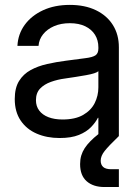

<svg xmlns="http://www.w3.org/2000/svg" viewBox="-20 -545 558 769"><path d="M218.8 7.8Q167.5 7.8 127 -9.8Q86.4 -27.3 62.7 -62.3Q39.1 -97.2 39.1 -148.4Q39.1 -192.9 56.4 -220.7Q73.7 -248.5 102.8 -264.4Q131.8 -280.3 168.7 -288.6Q205.6 -296.9 244.1 -301.8Q293.5 -308.6 321.8 -312Q350.1 -315.4 362.1 -323.2Q374 -331.1 374 -350.6V-355.5Q374 -383.8 360.6 -405.5Q347.2 -427.2 321.5 -439.7Q295.9 -452.1 259.8 -452.1Q224.1 -452.1 196.5 -440.2Q168.9 -428.2 152.6 -407.7Q136.2 -387.2 134.3 -361.3H49.8Q52.2 -408.7 79.1 -445.6Q106 -482.4 152.3 -503.9Q198.7 -525.4 259.8 -525.4Q319.8 -525.4 364 -504.2Q408.2 -482.9 432.1 -444.8Q456.1 -406.7 456.1 -355.5V0H374V-73.2H372.1Q362.8 -54.7 344.7 -35.9Q326.7 -17.1 296.1 -4.6Q265.6 7.8 218.8 7.8ZM230.5 -66.4Q281.2 -66.4 313 -84.7Q344.7 -103 359.4 -132.3Q374 -161.6 374 -195.3V-259.8Q364.7 -251 324.7 -243.9Q284.7 -236.8 240.2 -230.5Q210.4 -226.6 183.8 -217Q157.2 -207.5 140.6 -190.2Q124 -172.9 124 -143.6Q124 -119.6 137 -102.3Q149.9 -85 173.8 -75.7Q197.8 -66.4 230.5 -66.4ZM398.4 204.1Q353.5 204.1 327.1 180.9Q300.8 157.7 300.8 112.3Q300.8 93.8 305.4 78.1Q310.1 62.5 319.3 48.3Q328.6 34.2 342.3 20.3Q356 6.3 374 -7.8L456.1 0Q415 39.6 399.2 59.6Q383.3 79.6 383.3 98.6Q383.3 114.7 393.3 123.8Q403.3 132.8 425.8 132.8Q432.6 132.8 441.2 132.8Q449.7 132.8 456.1 132.8V204.1Q441.9 204.1 427.2 204.1Q412.6 204.1 398.4 204.1Z"/></svg>

Font: Inter Khmer Looped
Style: Regular
Weight: 400
Designer: Rasmus Andersson, Sovichet Tep
Foundry: Anagata Design
Version: Version 1.000